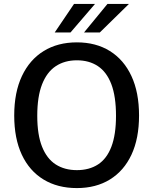

<svg xmlns="http://www.w3.org/2000/svg" viewBox="-20 -949 781 979"><path d="M372 10Q273.5 10 201.8 -33.8Q130 -77.5 91.2 -160.2Q52.5 -243 52.5 -360Q52.5 -478 91.8 -561.2Q131 -644.5 202.8 -688.8Q274.5 -733 372 -733Q469 -733 540.2 -688.8Q611.5 -644.5 650.2 -561.2Q689 -478 689 -360Q689 -243 650.5 -160.5Q612 -78 540.8 -34Q469.5 10 372 10ZM372 -81.5Q435 -81.5 479.8 -110.5Q524.5 -139.5 548 -201Q571.5 -262.5 571.5 -358.5Q571.5 -457 547.8 -519.5Q524 -582 479.2 -611.8Q434.5 -641.5 372 -641.5Q309.5 -641.5 264.2 -611.5Q219 -581.5 194.5 -519Q170 -456.5 170 -358.5Q170 -262 194.5 -200.8Q219 -139.5 264.2 -110.5Q309.5 -81.5 372 -81.5ZM357.5 -929 259 -783.5H339.5L464.5 -929ZM528 -929 408.5 -783.5H489L637.5 -929Z"/></svg>

Font: Public Sans Medium
Style: Regular
Weight: 500
Designer: The Public Sans Project Authors: Dan O. Williams and USWDS (Libre Franklin designed by Pablo Impallari and Rodrigo Fuenz
Version: Version 1.007